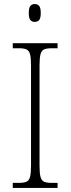

<svg xmlns="http://www.w3.org/2000/svg" viewBox="-20 -927 348 947"><path d="M43 0V-25H73Q97 -25 110 -30.5Q123 -36 128 -54Q133 -72 133 -109V-605Q133 -642 128 -660Q123 -678 110 -683.5Q97 -689 73 -689H43V-714H264V-689H235Q211 -689 198 -683.5Q185 -678 180 -660Q175 -642 175 -605V-109Q175 -72 180 -54Q185 -36 198 -30.5Q211 -25 235 -25H264V0ZM151 -819Q138 -819 130 -828Q122 -837 122 -863Q122 -889 130 -898Q138 -907 151 -907Q165 -907 173 -898Q181 -889 181 -863Q181 -837 173 -828Q165 -819 151 -819Z"/></svg>

Font: Noto Serif Georgian SemiCondensed ExtraLight
Style: Regular
Weight: 200
Width: 4
Designer: Monotype Design Team, Akaki Razmadze
Foundry: Google LLC
Version: Version 2.003; ttfautohint (v1.8.4.7-5d5b)